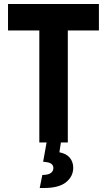

<svg xmlns="http://www.w3.org/2000/svg" viewBox="-20 -710 533 957"><path d="M20 -558V-690H473V-558H318V0H176V-558ZM178 227 191 162Q220 162 233 152.5Q246 143 246 128Q246 102 210 98L195 96L215 -15L285 -9L276 49Q312 56 328.5 77Q345 98 345 126Q345 169 309.5 198Q274 227 200 227Z"/></svg>

Font: Radio Canada Condensed
Style: Bold
Weight: 700
Width: 3
Designer: Charles Daoud, Etienne Aubert Bonn, Alexandre Saumier Demers, Jacques Le Bailly
Foundry: Radio-Canada
Version: Version 2.104; ttfautohint (v1.8.4.7-5d5b);gftools[0.9.28.de